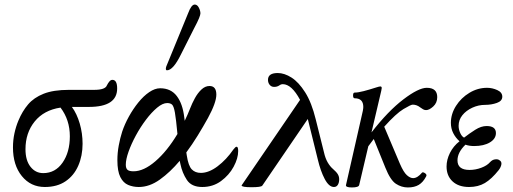

<svg xmlns="http://www.w3.org/2000/svg" viewBox="-20 -811 2257 844"><path d="M177 11Q115 11 76 -37Q37 -85 37 -163Q37 -195 43.5 -225Q50 -255 61 -281Q78 -322 103.5 -352Q129 -382 172 -399Q215 -416 283 -416H394Q443 -416 450 -436Q455 -446 461 -453Q467 -460 474 -460Q495 -460 495 -422Q495 -341 371 -341H296Q318 -311 330.5 -268Q343 -225 343 -179Q343 -126 324 -82.5Q305 -39 268 -14Q231 11 177 11ZM92 -155Q92 -106 114 -78Q136 -50 170 -50Q223 -50 255 -96Q287 -142 287 -212Q287 -284 246 -338Q173 -327 132.5 -277Q92 -227 92 -155Z M590 11Q565 11 543.5 2Q522 -7 509 -32.5Q496 -58 496 -107Q496 -139 502 -171.5Q508 -204 517 -232Q528 -265 546.5 -298.5Q565 -332 588 -360.5Q611 -389 636 -406Q661 -423 684 -423Q731 -423 757 -389Q783 -355 790 -295Q791 -289 792 -280Q805 -307 816 -335Q824 -356 836.5 -379Q849 -402 865.5 -417.5Q882 -433 901 -433Q931 -433 931 -395Q931 -360 894 -292Q873 -254 849 -215Q825 -176 799 -141Q800 -134 801 -128Q808 -82 823 -66.5Q838 -51 863 -51Q898 -51 936.5 -80Q975 -109 1006 -154Q1015 -166 1020 -166Q1027 -166 1027 -147Q1027 -115 1007 -78Q987 -41 951.5 -15Q916 11 869 11Q822 11 801.5 -20Q781 -51 773 -90Q771 -97 770 -104Q728 -54 682.5 -21.5Q637 11 590 11ZM533 -87Q533 -71 540.5 -64.5Q548 -58 567 -58Q612 -58 663.5 -102.5Q715 -147 760 -222Q754 -287 749 -315.5Q744 -344 736.5 -351Q729 -358 715 -358Q695 -358 670.5 -337.5Q646 -317 621.5 -284.5Q597 -252 577 -215Q557 -178 545 -144Q533 -110 533 -87ZM714 -502Q709 -502 709 -509Q709 -511 709.5 -513.5Q710 -516 711 -519L807 -753Q821 -791 836 -791Q847 -791 854 -777.5Q861 -764 861 -752Q861 -746 855 -731Q849 -716 832 -684L775 -571Q741 -502 714 -502Z M1085 12Q1042 12 1042 4L1299 -372Q1262 -441 1223 -441Q1215 -441 1207 -435Q1198 -429 1185 -429Q1173 -429 1165.5 -438Q1158 -447 1158 -460Q1158 -490 1201 -490Q1230 -490 1261.5 -470Q1293 -450 1321.5 -405Q1350 -360 1368 -286L1404 -142Q1410 -115 1420.5 -97Q1431 -79 1444 -68Q1459 -55 1465 -45Q1471 -35 1471 -23Q1471 -8 1465 1.5Q1459 11 1448 11Q1426 11 1407.5 -24Q1389 -59 1377 -110L1333 -288L1133 5Q1128 12 1085 12Z M1527 13Q1498 13 1501 2L1568 -293Q1573 -313 1575 -324Q1577 -335 1577 -341Q1577 -379 1539 -379Q1532 -379 1532 -391.5Q1532 -404 1539 -404Q1554 -404 1579 -410.5Q1604 -417 1635 -427Q1647 -431 1652 -431Q1658 -431 1658 -424Q1658 -422 1656 -412L1613 -229Q1686 -323 1753 -374Q1820 -425 1856 -425Q1902 -425 1902 -384Q1902 -359 1884.5 -343Q1867 -327 1853 -327Q1846 -327 1840 -330.5Q1834 -334 1827 -339Q1812 -351 1794 -351Q1786 -351 1753.5 -331.5Q1721 -312 1669 -254L1738 -91Q1754 -54 1768.5 -41Q1783 -28 1796 -28Q1815 -28 1835 -52Q1839 -56 1848.5 -49.5Q1858 -43 1853 -35Q1840 -10 1821 1.5Q1802 13 1773 13Q1745 13 1720.5 -3Q1696 -19 1674 -74L1623 -200Q1611 -184 1599 -168L1559 2Q1557 13 1527 13Z M2042 11Q1996 11 1969.5 -13.5Q1943 -38 1943 -79Q1943 -109 1958 -139Q1973 -169 2000 -190Q1983 -205 1972.5 -225.5Q1962 -246 1962 -271Q1962 -310 1984.5 -345.5Q2007 -381 2043.5 -403Q2080 -425 2121 -425Q2144 -425 2166 -415Q2188 -405 2188 -386Q2188 -367 2164 -358.5Q2140 -350 2112 -350Q2083 -350 2056 -337.5Q2029 -325 2012.5 -304.5Q1996 -284 1996 -258Q1996 -242 2003 -226.5Q2010 -211 2020 -206Q2043 -224 2069 -240.5Q2095 -257 2119 -257Q2160 -257 2160 -226Q2160 -201 2133.5 -185Q2107 -169 2064 -169Q2043 -169 2026 -175Q1991 -141 1991 -106Q1991 -64 2044 -64Q2070 -64 2095.5 -73.5Q2121 -83 2134 -98Q2144 -109 2156.5 -110.5Q2169 -112 2175 -107Q2186 -101 2184 -88.5Q2182 -76 2172 -63Q2141 -24 2111.5 -6.5Q2082 11 2042 11Z"/></svg>

Font: Junicode
Style: Italic
Weight: 400
Italic angle: -11°
Designer: Peter S. Baker
Version: Version 2.100; ttfautohint (v1.8.4)